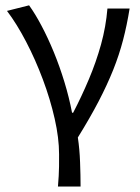

<svg xmlns="http://www.w3.org/2000/svg" viewBox="-20 -518 524 717"><path d="M196.4 178.5Q198.2 156.6 199.2 139.4Q200.3 122.2 200.5 103.5Q200.6 84.9 200.6 58Q200.6 -2.3 184.2 -74.7Q167.8 -147.2 140 -221.5Q112.1 -295.9 77.4 -362.4Q42.7 -429 6.1 -477.3L88.6 -498.1Q111.4 -466.6 135.1 -421.7Q158.9 -376.9 180.9 -323.4Q202.9 -269.8 220.6 -211.7Q238.3 -153.6 249.1 -96.9H253.1Q285 -158.2 311.9 -222.1Q338.9 -285.9 357.3 -352.1Q375.6 -418.4 381.2 -486.1H464Q454.2 -424.6 439.6 -368.8Q425.1 -313 402.7 -257Q380.3 -201.1 348.3 -139.6Q316.3 -78.1 270.7 -4.6Q277.2 38.3 279 87.4Q280.9 136.5 280.9 178.5Z"/></svg>

Font: Source Sans 3 Variable
Style: Regular
Weight: 200
Designer: Paul D. Hunt
Foundry: Adobe Systems Incorporated
Version: Version 3.026